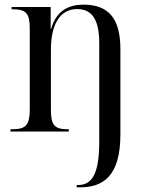

<svg xmlns="http://www.w3.org/2000/svg" viewBox="-20 -566 629 826"><path d="M310 240H323C425 240 498 191 498 11V-354C498 -488 446 -546 339 -546C281 -546 223 -524 200 -442H198V-536H30V-526H35C92 -526 108 -509 108 -443V-95C108 -28 91 -10 33 -10H25V0H276V-10H271C214 -10 199 -28 199 -94V-352C199 -453 233 -527 312 -527C382 -527 407 -472 407 -379V42C407 187 374 230 315 230H310Z"/></svg>

Font: Noto Serif Display SemiCondensed
Style: Regular
Weight: 400
Width: 4
Designer: Monotype Design Team
Foundry: Monotype Imaging Inc.
Version: Version 2.009